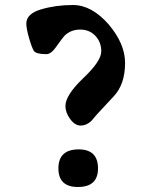

<svg xmlns="http://www.w3.org/2000/svg" viewBox="-20 -746 598 766"><path d="M85 -652Q85 -691 143.5 -708.5Q202 -726 271 -726Q346 -726 414 -648Q479 -571 479 -495Q479 -410 434 -362L367 -290Q351 -272 344 -263Q324 -245 302 -245Q279 -245 260 -271Q241 -297 241 -323Q241 -366 312 -434Q384 -502 384 -541Q384 -578 360.5 -603Q337 -628 300 -628Q262 -628 237 -603Q231 -597 201 -555Q183 -530 165 -530Q124 -530 115 -543Q107 -556 96 -594Q85 -632 85 -652ZM371 -74Q371 0 291 0Q213 0 213 -74Q213 -150 294 -150Q371 -150 371 -74Z"/></svg>

Font: Fedorovsk Unicode
Style: Medium
Weight: 500
Designer: Aleksandr Andreev and Nikita Simmons
Version: Version 3.2